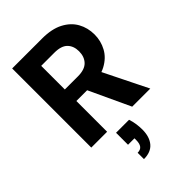

<svg xmlns="http://www.w3.org/2000/svg" viewBox="-283 -808 1201 1201"><g transform="rotate(-45 317.0 -208.0)"><path d="M68 0V-700H333Q418 -700 473.5 -671Q529 -642 556 -593.5Q583 -545 583 -485Q583 -429 556.5 -380Q530 -331 474.5 -301.5Q419 -272 332 -272H208V0ZM430 0 287 -307H438L590 0ZM208 -374H324Q384 -374 412 -403Q440 -432 440 -480Q440 -527 412.5 -555Q385 -583 324 -583H208ZM250 284V228Q276 228 288 212.5Q300 197 300 165V150H243V44H358Q367 71 370.5 97Q374 123 374 146Q374 210 343 247Q312 284 250 284Z"/></g></svg>

Font: DM Sans 16pt ExtraBold
Style: Regular
Weight: 800
Version: Version 4.004;gftools[0.9.30]